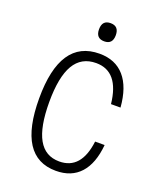

<svg xmlns="http://www.w3.org/2000/svg" viewBox="-183 -1143 1066 1271"><g transform="rotate(20 350.0 -507.5)"><path d="M365 14Q98 14 98 -400Q98 -814 374 -814Q486 -814 550 -740.5Q614 -667 625 -526H558Q534 -748 374 -748Q270 -748 219.5 -662Q169 -576 169 -400Q169 -224 217.5 -138Q266 -52 365 -52Q519 -52 544 -257H611Q599 -124 536.5 -55Q474 14 365 14ZM373 -901Q314 -901 314 -965Q314 -1029 373 -1029Q432 -1029 432 -965Q432 -901 373 -901Z"/></g></svg>

Font: Martian Mono ExtraLight
Style: Regular
Weight: 200
Monospace: yes
Designer: Roman Shamin
Foundry: Evil Martians
Version: Version 1.000; ttfautohint (v1.8.4.7-5d5b)